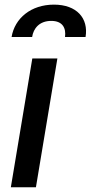

<svg xmlns="http://www.w3.org/2000/svg" viewBox="-20 -793 384 813"><path d="M25.9 0H132.1L223 -545.5H116.8ZM29.1 -636.4H116.1C121.4 -671.9 146 -704.5 197.1 -704.5C246.1 -704.5 260.3 -672.9 255.3 -636.4H342.3C355.5 -715.9 304.7 -773.4 208.5 -773.4C111.5 -773.4 42.3 -715.9 29.1 -636.4Z"/></svg>

Font: Magic Ui Pro Medium
Style: Italic
Weight: 500
Italic angle: -9.39999°
Designer: Stefan Endress, Andreas Faust
Version: Version 1.000;FEAKit 1.0